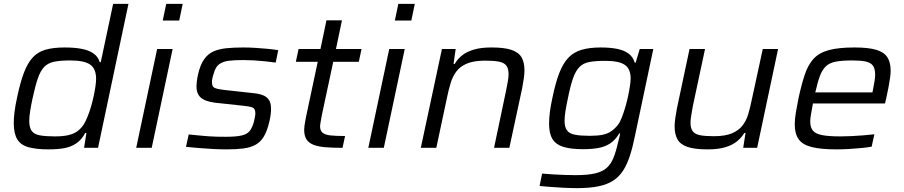

<svg xmlns="http://www.w3.org/2000/svg" viewBox="-20 -763 4666 991"><path d="M231 8Q166 8 126 -3.5Q86 -15 68.5 -45Q51 -75 51 -128Q51 -153 55 -185.5Q59 -218 68 -259Q84 -336 103 -386.5Q122 -437 148.5 -466Q175 -495 215 -506.5Q255 -518 314 -518Q364 -518 401 -511Q438 -504 462 -487.5Q486 -471 495 -442H500L564 -743H643L486 0H414L426 -77H420Q401 -41 373 -22.5Q345 -4 310 2Q275 8 231 8ZM263 -59Q305 -59 333 -65.5Q361 -72 380 -86Q399 -100 413 -122Q422 -137 431.5 -160Q441 -183 449 -210Q457 -237 463 -264.5Q469 -292 472.5 -316Q476 -340 476 -356Q476 -408 445.5 -429.5Q415 -451 343 -451Q292 -451 260 -444.5Q228 -438 208.5 -418Q189 -398 175.5 -359Q162 -320 148 -255Q140 -218 135.5 -189Q131 -160 131 -139Q131 -105 143.5 -87.5Q156 -70 185.5 -64.5Q215 -59 263 -59Z M820 -657 838 -743H923L905 -657ZM683 0 791 -510H871L763 0Z M1149 8Q1117 8 1079.5 6Q1042 4 1005.5 1Q969 -2 940 -5L954 -69Q986 -66 1011 -63.5Q1036 -61 1057 -59.5Q1078 -58 1099 -57.5Q1120 -57 1145 -57Q1200 -57 1228.5 -64Q1257 -71 1270 -88.5Q1283 -106 1291 -136Q1294 -150 1296 -160.5Q1298 -171 1298 -178Q1298 -202 1283.5 -208Q1269 -214 1237 -217L1089 -233Q1037 -240 1015.5 -260Q994 -280 994 -318Q994 -328 996 -344Q998 -360 1002 -378Q1013 -427 1032.5 -455.5Q1052 -484 1080.5 -497Q1109 -510 1147.5 -514Q1186 -518 1236 -518Q1265 -518 1297.5 -516Q1330 -514 1361.5 -511Q1393 -508 1416 -504L1403 -440Q1373 -444 1344.5 -447Q1316 -450 1288.5 -451.5Q1261 -453 1233 -453Q1192 -453 1162 -449.5Q1132 -446 1112 -432Q1092 -418 1083 -383Q1079 -372 1076.5 -360.5Q1074 -349 1074 -339Q1074 -316 1087.5 -309.5Q1101 -303 1135 -299L1281 -283Q1315 -280 1336 -272Q1357 -264 1368 -247.5Q1379 -231 1379 -201Q1379 -189 1377 -172Q1375 -155 1370 -134Q1359 -87 1342 -58.5Q1325 -30 1298.5 -15.5Q1272 -1 1235 3.5Q1198 8 1149 8Z M1748 0Q1698 0 1660.5 -3Q1623 -6 1598.5 -15.5Q1574 -25 1562 -43.5Q1550 -62 1550 -93Q1550 -102 1551.5 -113.5Q1553 -125 1555.5 -138Q1558 -151 1560 -162L1620 -444H1507L1521 -510H1634L1665 -658H1745L1714 -510H1846L1832 -444H1700L1641 -168Q1639 -157 1637 -145.5Q1635 -134 1633.5 -125Q1632 -116 1632 -111Q1632 -89 1645 -78Q1658 -67 1686 -64Q1714 -61 1761 -61Z M2018 -657 2036 -743H2121L2103 -657ZM1881 0 1989 -510H2069L1961 0Z M2152 0 2261 -510H2332L2321 -433H2327Q2342 -459 2365.5 -477.5Q2389 -496 2425.5 -507Q2462 -518 2517 -518Q2583 -518 2620 -505.5Q2657 -493 2672 -467Q2687 -441 2687 -400Q2687 -382 2683.5 -357.5Q2680 -333 2675 -307L2609 0H2530L2592 -295Q2597 -319 2601 -342Q2605 -365 2605 -380Q2605 -410 2593 -425Q2581 -440 2554.5 -445Q2528 -450 2484 -450Q2427 -450 2391.5 -435.5Q2356 -421 2336.5 -395.5Q2317 -370 2306.5 -336Q2296 -302 2288 -263L2232 0Z M2959 208Q2924 208 2887 206Q2850 204 2818 201.5Q2786 199 2765 197L2778 133Q2803 135 2833.5 137Q2864 139 2894.5 140Q2925 141 2950 141Q3013 141 3051.5 132Q3090 123 3111.5 103.5Q3133 84 3146 52.5Q3159 21 3169 -24Q3173 -37 3176 -50.5Q3179 -64 3181 -74H3176Q3156 -40 3129 -22.5Q3102 -5 3067.5 1Q3033 7 2988 7Q2926 7 2887.5 -5Q2849 -17 2831.5 -45.5Q2814 -74 2814 -125Q2814 -151 2818 -183.5Q2822 -216 2831 -257Q2847 -335 2866.5 -385.5Q2886 -436 2913.5 -465Q2941 -494 2982 -506Q3023 -518 3081 -518Q3128 -518 3164 -511Q3200 -504 3223.5 -487Q3247 -470 3256 -440H3261L3282 -510H3352L3258 -65Q3246 -5 3231.5 40Q3217 85 3196.5 117Q3176 149 3145.5 169Q3115 189 3069.5 198.5Q3024 208 2959 208ZM3024 -62Q3064 -62 3090.5 -67.5Q3117 -73 3135.5 -86Q3154 -99 3169 -118Q3180 -132 3189.5 -156.5Q3199 -181 3207.5 -210Q3216 -239 3222 -267.5Q3228 -296 3231.5 -320Q3235 -344 3235 -358Q3235 -408 3204.5 -428.5Q3174 -449 3104 -449Q3054 -449 3022 -443Q2990 -437 2970.5 -417Q2951 -397 2937.5 -358.5Q2924 -320 2911 -255Q2903 -218 2898.5 -189Q2894 -160 2894 -140Q2894 -107 2906.5 -90Q2919 -73 2948 -67.5Q2977 -62 3024 -62Z M3632 8Q3566 8 3529 -4.5Q3492 -17 3477 -43.5Q3462 -70 3462 -110Q3462 -129 3465.5 -153Q3469 -177 3474 -204L3539 -510H3619L3556 -215Q3552 -191 3548 -168Q3544 -145 3544 -130Q3544 -100 3556 -85Q3568 -70 3594 -65Q3620 -60 3664 -60Q3722 -60 3757 -74.5Q3792 -89 3812 -114.5Q3832 -140 3842 -174Q3852 -208 3860 -247L3917 -510H3996L3888 0H3816L3828 -77H3822Q3807 -52 3783.5 -33Q3760 -14 3723.5 -3Q3687 8 3632 8Z M4298 8Q4217 8 4169.5 -4Q4122 -16 4102 -44.5Q4082 -73 4082 -121Q4082 -147 4087.5 -180.5Q4093 -214 4101 -254Q4117 -328 4134 -378.5Q4151 -429 4179.5 -460Q4208 -491 4258.5 -504.5Q4309 -518 4390 -518Q4462 -518 4502.5 -506Q4543 -494 4560 -467.5Q4577 -441 4577 -398Q4577 -383 4574 -361Q4571 -339 4566 -312.5Q4561 -286 4554 -255L4548 -229H4176Q4171 -200 4166.5 -176.5Q4162 -153 4162 -135Q4162 -105 4176 -88.5Q4190 -72 4224 -65.5Q4258 -59 4318 -59Q4344 -59 4375 -60.5Q4406 -62 4437 -64.5Q4468 -67 4493 -70L4479 -6Q4457 -2 4426.5 1Q4396 4 4362.5 6Q4329 8 4298 8ZM4188 -286H4483L4486 -301Q4491 -326 4494 -344.5Q4497 -363 4497 -378Q4497 -410 4484.5 -425.5Q4472 -441 4446 -446Q4420 -451 4379 -451Q4327 -451 4294.5 -445Q4262 -439 4243 -421Q4224 -403 4212 -371Q4200 -339 4188 -286Z"/></svg>

Font: Saira SemiExpanded
Style: Italic
Weight: 400
Width: 6
Italic angle: -12°
Designer: Hector Gatti with collaboration of the Omnibus-Type team
Foundry: Omnibus-Type
Version: Version 1.101